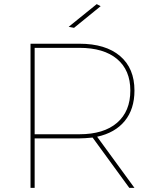

<svg xmlns="http://www.w3.org/2000/svg" viewBox="-20 -911 762 931"><path d="M468 -881 339 -776 313 -781 449 -891ZM632 -472Q632 -382 585 -324.5Q538 -267 451 -248L632 0H607L429 -244Q389 -240 365 -240H148V0H128V-699H365Q492 -699 562 -639.5Q632 -580 632 -472ZM148 -260H365Q483 -260 547.5 -315.5Q612 -371 612 -472Q612 -571 547.5 -625Q483 -679 365 -679H148Z"/></svg>

Font: Montserrat arm Thin
Style: Regular
Weight: 250
Designer: Julieta Ulanovsky
Foundry: Julieta Ulanovsky
Version: Version 6.000;PS 006.000;hotconv 1.0.88;makeotf.lib2.5.64775